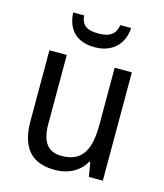

<svg xmlns="http://www.w3.org/2000/svg" viewBox="-112 -890 783 918"><g transform="rotate(15 279.5 -431.0)"><path d="M423 -806H369C362 -755 327 -740 279 -740C225 -740 195 -754 190 -806H136C140 -722 188 -672 277 -672C365 -672 418 -725 423 -806ZM481 -602H396V-321C396 -195 361 -129 259 -129C191 -129 159 -172 159 -261V-602H73V-252C73 -122 128 -56 245 -56C307 -56 365 -82 395 -137H400L412 -66H481Z"/></g></svg>

Font: Noto Sans Malayalam UI SemiCondensed
Style: Regular
Weight: 400
Width: 4
Designer: Jelle Bosma - Monotype Design Team
Foundry: Monotype Imaging Inc.
Version: Version 2.104